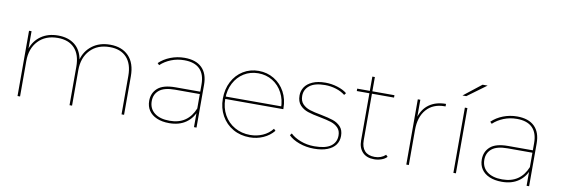

<svg xmlns="http://www.w3.org/2000/svg" viewBox="-53 -1106 4383 1498"><g transform="rotate(10 2138.5 -357.0)"><path d="M115 -517H135V-371L133 -374Q155 -442 210.5 -481Q266 -520 346 -520Q427 -520 478.5 -479Q530 -438 543 -359L540 -360Q559 -433 616.5 -476.5Q674 -520 758 -520Q852 -520 905.5 -464.5Q959 -409 959 -305V0H939V-305Q939 -400 892 -450.5Q845 -501 759 -501Q661 -501 604 -440.5Q547 -380 547 -281V0H527V-305Q527 -400 480 -450.5Q433 -501 347 -501Q249 -501 192 -440.5Q135 -380 135 -281V0H115Z M1513 -123V-140V-338Q1513 -419 1471.5 -460Q1430 -501 1349 -501Q1293 -501 1244.5 -481.5Q1196 -462 1161 -429L1147 -443Q1184 -479 1237 -499.5Q1290 -520 1348 -520Q1438 -520 1485.5 -473.5Q1533 -427 1533 -339V0H1513ZM1133 -142Q1133 -204 1176.5 -242.5Q1220 -281 1317 -281H1524V-262H1316Q1232 -262 1192.5 -230Q1153 -198 1153 -143Q1153 -84 1196 -50Q1239 -16 1316 -16Q1389 -16 1438 -49.5Q1487 -83 1513 -148L1523 -135Q1501 -71 1448 -34Q1395 3 1316 3Q1259 3 1217.5 -15Q1176 -33 1154.5 -65.5Q1133 -98 1133 -142Z M1696 -259Q1696 -334 1727 -393.5Q1758 -453 1812.5 -486.5Q1867 -520 1935 -520Q2002 -520 2057 -487Q2112 -454 2143.5 -396Q2175 -338 2175 -264Q2175 -262 2175 -259H1707V-278H2164L2156 -263Q2156 -330 2127.5 -384.5Q2099 -439 2048.5 -470Q1998 -501 1935 -501Q1872 -501 1822 -470Q1772 -439 1743.5 -384.5Q1715 -330 1715 -263V-259Q1715 -189 1746 -133.5Q1777 -78 1831.5 -47Q1886 -16 1954 -16Q2007 -16 2053.5 -36.5Q2100 -57 2130 -96L2144 -82Q2110 -41 2060 -19Q2010 3 1954 3Q1880 3 1821.5 -30.5Q1763 -64 1729.5 -124Q1696 -184 1696 -259Z M2261 -68 2273 -84Q2303 -55 2353.5 -35.5Q2404 -16 2463 -16Q2551 -16 2593 -46.5Q2635 -77 2635 -131Q2635 -170 2612.5 -192.5Q2590 -215 2557.5 -225.5Q2525 -236 2468 -247Q2407 -258 2369.5 -270.5Q2332 -283 2306.5 -310.5Q2281 -338 2281 -387Q2281 -423 2300.5 -453Q2320 -483 2361.5 -501.5Q2403 -520 2464 -520Q2512 -520 2559 -505.5Q2606 -491 2635 -467L2623 -451Q2593 -475 2551 -488Q2509 -501 2464 -501Q2383 -501 2342.5 -469.5Q2302 -438 2302 -387Q2302 -346 2325 -322.5Q2348 -299 2382 -288Q2416 -277 2472 -267Q2533 -255 2569 -243Q2605 -231 2630 -204.5Q2655 -178 2655 -131Q2655 -91 2633.5 -61Q2612 -31 2569 -14Q2526 3 2463 3Q2401 3 2346 -17Q2291 -37 2261 -68Z M2815 -124V-630H2835V-129Q2835 -74 2862 -45Q2889 -16 2941 -16Q2993 -16 3027 -48L3041 -34Q3024 -16 2996.5 -6.5Q2969 3 2940 3Q2880 3 2847.5 -31.5Q2815 -66 2815 -124ZM2715 -517H3010V-498H2715Z M3195 -517H3215V-374L3213 -377Q3234 -446 3286.5 -483Q3339 -520 3418 -520V-500Q3415 -500 3412 -500Q3319 -500 3267 -440.5Q3215 -381 3215 -278V0H3195Z M3568 -517H3588V0H3568ZM3673 -717H3713L3563 -607H3533Z M4148 -123V-140V-338Q4148 -419 4106.5 -460Q4065 -501 3984 -501Q3928 -501 3879.5 -481.5Q3831 -462 3796 -429L3782 -443Q3819 -479 3872 -499.5Q3925 -520 3983 -520Q4073 -520 4120.5 -473.5Q4168 -427 4168 -339V0H4148ZM3768 -142Q3768 -204 3811.5 -242.5Q3855 -281 3952 -281H4159V-262H3951Q3867 -262 3827.5 -230Q3788 -198 3788 -143Q3788 -84 3831 -50Q3874 -16 3951 -16Q4024 -16 4073 -49.5Q4122 -83 4148 -148L4158 -135Q4136 -71 4083 -34Q4030 3 3951 3Q3894 3 3852.5 -15Q3811 -33 3789.5 -65.5Q3768 -98 3768 -142Z"/></g></svg>

Font: iiserrat Thin
Style: Regular
Weight: 100
Designer: Akira Ohta
Foundry: Akira Ohta
Version: Version 1.200;Glyphs 3.3.1 (3343)